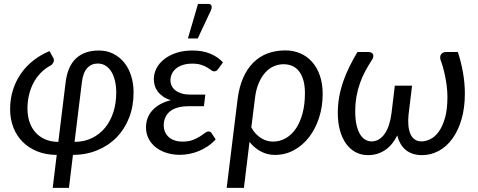

<svg xmlns="http://www.w3.org/2000/svg" viewBox="-20 -766 2386 958"><path d="M117 -224.5Q117 -189.5 126.8 -159.2Q136.5 -129 155.8 -106.8Q175 -84.5 203.8 -71.5Q232.5 -58.5 271 -58L307.5 -355.5Q317.5 -436.5 360 -475.2Q402.5 -514 472.5 -514Q513 -514 545.2 -497.8Q577.5 -481.5 600 -453.5Q622.5 -425.5 634.5 -387.2Q646.5 -349 646.5 -305Q646.5 -236.5 624.5 -179.5Q602.5 -122.5 562.5 -81.2Q522.5 -40 466.8 -16.8Q411 6.5 344 7L324 171.5H243L263 7Q208 6.5 164.8 -11.2Q121.5 -29 91.8 -59.5Q62 -90 46.2 -131.2Q30.5 -172.5 30.5 -221Q30.5 -272.5 44.8 -317.5Q59 -362.5 85 -399.5Q111 -436.5 147.2 -464.8Q183.5 -493 227 -511L246.5 -476Q251.5 -466 246.5 -455.2Q241.5 -444.5 233 -439.5Q205 -424.5 183.5 -402.5Q162 -380.5 147.2 -352.8Q132.5 -325 124.8 -292.5Q117 -260 117 -224.5ZM352 -58Q402 -58.5 440.8 -78Q479.5 -97.5 506 -130.8Q532.5 -164 546.2 -208.2Q560 -252.5 560 -303.5Q560 -335.5 553.8 -362.2Q547.5 -389 535.8 -408.2Q524 -427.5 506.8 -438.2Q489.5 -449 467.5 -449Q436 -449 415.2 -426.5Q394.5 -404 388.5 -355.5Z M708.5 0ZM1069.5 -423Q1063.5 -414.5 1058.8 -412.2Q1054 -410 1047.5 -410Q1041.5 -410 1033.8 -416Q1026 -422 1014 -429.2Q1002 -436.5 984 -442.5Q966 -448.5 939.5 -448.5Q912.5 -448.5 892.2 -441.8Q872 -435 858.2 -423.8Q844.5 -412.5 837.5 -397.2Q830.5 -382 830.5 -365.5Q830.5 -350.5 837 -337.2Q843.5 -324 856 -314.5Q868.5 -305 886.8 -299.5Q905 -294 928.5 -294H1004.5L997.5 -236H921.5Q890 -236 866.5 -229.2Q843 -222.5 827.8 -210Q812.5 -197.5 804.8 -180Q797 -162.5 797 -141Q797 -123.5 803.2 -108.5Q809.5 -93.5 821.5 -82.5Q833.5 -71.5 851 -65.5Q868.5 -59.5 891 -59.5Q921 -59.5 941.8 -67.5Q962.5 -75.5 977 -84.8Q991.5 -94 1001.5 -102Q1011.5 -110 1020 -110Q1030.5 -110 1035.5 -102L1056 -70.5Q1038 -50.5 1016.2 -36Q994.5 -21.5 971.2 -12Q948 -2.5 924 2Q900 6.5 877.5 6.5Q842 6.5 811 -3.2Q780 -13 757.2 -31Q734.5 -49 721.5 -74.2Q708.5 -99.5 708.5 -130.5Q708.5 -154.5 716.2 -175.8Q724 -197 739.5 -214.5Q755 -232 778.2 -245.2Q801.5 -258.5 832.5 -266Q808.5 -273.5 792.2 -285.2Q776 -297 766 -311Q756 -325 751.8 -340.5Q747.5 -356 747.5 -371Q747.5 -398 760.2 -423.8Q773 -449.5 797.8 -469.5Q822.5 -489.5 858.5 -501.8Q894.5 -514 941 -514Q992.5 -514 1030.8 -497.5Q1069 -481 1092.5 -454.5ZM917.5 -574 968 -746.5H1019Q1031.5 -746.5 1035 -737.8Q1038.5 -729 1032.5 -714.5L966.5 -574Z M1165.5 -271Q1173 -331 1192.8 -376.5Q1212.5 -422 1243 -452.8Q1273.5 -483.5 1314 -499Q1354.5 -514.5 1403.5 -514.5Q1444 -514.5 1478.2 -499.8Q1512.5 -485 1537.2 -457.2Q1562 -429.5 1576 -389Q1590 -348.5 1590 -297.5Q1590 -234.5 1572.2 -179.2Q1554.5 -124 1522.8 -82.5Q1491 -41 1447.2 -17Q1403.5 7 1351.5 7Q1314 7 1281.2 -10.5Q1248.5 -28 1225 -58L1197 171.5H1111ZM1234 -130.5Q1243.5 -112 1256.2 -98.8Q1269 -85.5 1283 -76.8Q1297 -68 1312 -63.8Q1327 -59.5 1341.5 -59.5Q1376.5 -59.5 1406 -76.5Q1435.5 -93.5 1456.8 -125Q1478 -156.5 1489.8 -201Q1501.5 -245.5 1501.5 -301Q1501.5 -338 1493.8 -365.2Q1486 -392.5 1472.2 -410.2Q1458.5 -428 1438.8 -436.8Q1419 -445.5 1395 -445.5Q1369.5 -445.5 1346 -435.2Q1322.5 -425 1303.5 -404Q1284.5 -383 1270.8 -350.8Q1257 -318.5 1252 -274.5Z M1833.5 -60.5Q1854 -60.5 1870.8 -70.8Q1887.5 -81 1900.2 -99.5Q1913 -118 1921.2 -144.2Q1929.5 -170.5 1933.5 -202L1950 -338.5H2036L2019.5 -202L2018.5 -194.5Q2015.5 -164.5 2017.8 -139.8Q2020 -115 2028 -97.2Q2036 -79.5 2049.8 -70Q2063.5 -60.5 2083.5 -60.5Q2103 -60.5 2125.8 -71Q2148.5 -81.5 2167.8 -107Q2187 -132.5 2199.8 -175.5Q2212.5 -218.5 2212.5 -283.5Q2212.5 -308 2209.2 -334.5Q2206 -361 2201 -385.5Q2196 -410 2190 -431.2Q2184 -452.5 2178 -467.5Q2175 -478 2176.8 -485.5Q2178.5 -493 2182.8 -497.5Q2187 -502 2192.8 -504.2Q2198.5 -506.5 2203.5 -506.5H2264.5Q2272 -484 2278.5 -458.2Q2285 -432.5 2289.8 -405.8Q2294.5 -379 2297 -352Q2299.5 -325 2299.5 -300Q2299.5 -228 2282.8 -170.8Q2266 -113.5 2237 -73.8Q2208 -34 2169 -13Q2130 8 2086 8Q2059 8 2038.2 0.8Q2017.5 -6.5 2002.5 -19.5Q1987.5 -32.5 1977.5 -50.5Q1967.5 -68.5 1962.5 -90.5Q1951.5 -68.5 1937.2 -50.5Q1923 -32.5 1904.8 -19.5Q1886.5 -6.5 1864.5 0.8Q1842.5 8 1816 8Q1782 8 1754.2 -6.8Q1726.5 -21.5 1706.8 -49Q1687 -76.5 1676.2 -115.5Q1665.5 -154.5 1665.5 -202.5Q1665.5 -246 1673 -285.8Q1680.5 -325.5 1693.8 -362.8Q1707 -400 1724.8 -435.8Q1742.5 -471.5 1763.5 -506.5H1819Q1825 -506.5 1831 -504.2Q1837 -502 1840.2 -497Q1843.5 -492 1842.8 -484Q1842 -476 1834.5 -465Q1818 -439.5 1803 -411.8Q1788 -384 1776.8 -353Q1765.5 -322 1759 -286.2Q1752.5 -250.5 1752.5 -209Q1752.5 -166.5 1760 -138Q1767.5 -109.5 1779 -92.2Q1790.5 -75 1805 -67.8Q1819.5 -60.5 1833.5 -60.5Z"/></svg>

Font: Lato
Style: Italic
Weight: 400
Italic angle: -7°
Designer: Lukasz Dziedzic
Foundry: tyPoland Lukasz Dziedzic
Version: Version 2.007; 2014-02-27